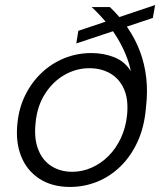

<svg xmlns="http://www.w3.org/2000/svg" viewBox="-20 -728 643 760"><path d="M257 12Q186 12 136 -20.5Q86 -53 63.5 -110Q41 -167 49 -240Q55 -301 80 -351.5Q105 -402 144.5 -439.5Q184 -477 234.5 -497.5Q285 -518 342 -518Q390 -518 432 -501.5Q474 -485 498 -446Q491 -480 477.5 -512.5Q464 -545 445.5 -576Q427 -607 401.5 -638Q376 -669 343 -700H415Q457 -660 487 -615.5Q517 -571 535 -522Q553 -473 559 -419Q565 -365 558 -305Q552 -227 525 -168Q498 -109 456 -68.5Q414 -28 363 -8Q312 12 257 12ZM266 -48Q306 -48 343 -64.5Q380 -81 409.5 -110.5Q439 -140 458.5 -181.5Q478 -223 483 -273Q489 -334 471 -375Q453 -416 417 -437Q381 -458 334 -458Q281 -458 234.5 -431Q188 -404 157.5 -355.5Q127 -307 121 -243Q114 -181 131 -137Q148 -93 183.5 -70.5Q219 -48 266 -48ZM282 -556 290 -606 594 -708 585 -657Z"/></svg>

Font: DM Sans 12pt Light
Style: Italic
Weight: 300
Italic angle: -10°
Version: Version 4.004;gftools[0.9.30]